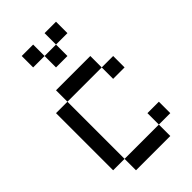

<svg xmlns="http://www.w3.org/2000/svg" viewBox="-294 -1094 1188 1188"><g transform="rotate(-45 300.0 -500.0)"><path d="M450 0H150V-100H50V-600H150V-700H450V-600H550V-500H450V-600H150V-100H450V-200H550V-100H450ZM150 -900V-1000H250V-900H350V-1000H450V-900H350V-800H250V-900Z"/></g></svg>

Font: Matrix Sans
Style: Regular
Weight: 400
Designer: Brad Neil
Version: Version 1.100